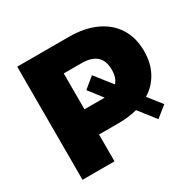

<svg xmlns="http://www.w3.org/2000/svg" viewBox="-153 -864 1042 1029"><g transform="rotate(-30 368.0 -350.0)"><path d="M592 -215 657 -132 590 -78 510 -180Q456 -166 395 -166H273V0H75V-700H395Q490 -700 560 -668Q630 -636 668 -576Q706 -516 706 -433Q706 -360 676.5 -304.5Q647 -249 592 -215ZM398 -322 333 -406 399 -460 481 -356Q506 -382 506 -433Q506 -544 383 -544H273V-322H383Z"/></g></svg>

Font: Montserrat Alternates ExtraBold
Style: Regular
Weight: 800
Designer: Julieta Ulanovsky
Foundry: Julieta Ulanovsky
Version: Version 7.200